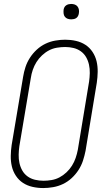

<svg xmlns="http://www.w3.org/2000/svg" viewBox="-20 -944 540 972"><path d="M199 8Q171 8 144.5 2Q118 -4 96.5 -18Q75 -32 60.5 -54Q46 -76 40 -101.5Q34 -127 34.5 -155Q35 -183 39 -210L97 -555Q101 -580 109 -604.5Q117 -629 131.5 -651.5Q146 -674 166 -692.5Q186 -711 210 -722.5Q234 -734 260 -738.5Q286 -743 310 -743Q338 -743 364.5 -737Q391 -731 412.5 -717Q434 -703 448.5 -681Q463 -659 469 -633.5Q475 -608 474.5 -580Q474 -552 470 -525L413 -180Q408 -155 400 -130.5Q392 -106 377.5 -83.5Q363 -61 343 -42.5Q323 -24 299 -12.5Q275 -1 249 3.5Q223 8 199 8ZM200 -29Q220 -29 241 -32.5Q262 -36 281 -46Q300 -56 316.5 -71.5Q333 -87 344.5 -105.5Q356 -124 363 -144.5Q370 -165 374 -186L431 -531Q434 -552 434.5 -574Q435 -596 430.5 -616.5Q426 -637 416 -654.5Q406 -672 389.5 -684Q373 -696 352.5 -701Q332 -706 310 -706Q290 -706 268.5 -702.5Q247 -699 228 -689Q209 -679 192.5 -663.5Q176 -648 164.5 -629.5Q153 -611 146 -590.5Q139 -570 136 -549L78 -204Q75 -183 74.5 -161Q74 -139 78.5 -118.5Q83 -98 93 -80.5Q103 -63 119.5 -51Q136 -39 157 -34Q178 -29 200 -29ZM341 -846Q331 -846 322.5 -849Q314 -852 308.5 -859Q303 -866 302 -875.5Q301 -885 302 -895Q303 -901 306 -907Q309 -913 315 -917Q321 -921 327.5 -922.5Q334 -924 340 -924Q350 -924 358.5 -921Q367 -918 372.5 -911Q378 -904 379.5 -894.5Q381 -885 379 -875Q378 -869 375 -863Q372 -857 366.5 -853Q361 -849 354 -847.5Q347 -846 341 -846Z"/></svg>

Font: Iosevka Term Curly Extralight
Style: Italic
Weight: 200
Italic angle: -9°
Designer: Belleve Invis
Foundry: Belleve Invis
Version: Version 32.3.0